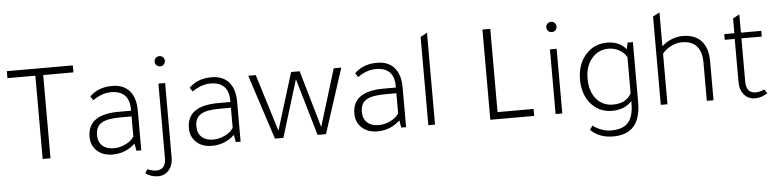

<svg xmlns="http://www.w3.org/2000/svg" viewBox="-48 -898 5444 1342"><g transform="rotate(-5 2674.0 -227.0)"><path d="M221 -584H25V-633H488V-584H276V0H221Z M913 0H879L870 -51Q803 12 711 12Q644 12 602.5 -26Q561 -64 561 -126Q561 -282 781 -282H866V-290Q866 -423 738 -423Q673 -423 610 -378L591 -406Q651 -466 749 -466Q828 -466 870.5 -417.5Q913 -369 913 -279ZM866 -242H789Q695 -242 654.5 -217Q614 -192 614 -133Q614 -85 643.5 -58Q673 -31 725 -31Q767 -31 808 -51.5Q849 -72 866 -101Z M1120 -454V68Q1120 123 1090.5 157Q1061 191 1014 191Q968 191 927 163L944 135Q978 150 1005 150Q1073 150 1073 68V-454ZM1060 -609Q1060 -624 1070.5 -634.5Q1081 -645 1096 -645Q1111 -645 1121.5 -634.5Q1132 -624 1132 -609Q1132 -594 1121.5 -583.5Q1111 -573 1096 -573Q1081 -573 1070.5 -583.5Q1060 -594 1060 -609Z M1610 0H1576L1567 -51Q1500 12 1408 12Q1341 12 1299.5 -26Q1258 -64 1258 -126Q1258 -282 1478 -282H1563V-290Q1563 -423 1435 -423Q1370 -423 1307 -378L1288 -406Q1348 -466 1446 -466Q1525 -466 1567.5 -417.5Q1610 -369 1610 -279ZM1563 -242H1486Q1392 -242 1351.5 -217Q1311 -192 1311 -133Q1311 -85 1340.5 -58Q1370 -31 1422 -31Q1464 -31 1505 -51.5Q1546 -72 1563 -101Z M1910 0H1851L1703 -454H1756L1880 -53L2004 -454H2064L2180 -53L2303 -454H2356L2209 0H2150L2033 -401Z M2771 0H2737L2728 -51Q2661 12 2569 12Q2502 12 2460.5 -26Q2419 -64 2419 -126Q2419 -282 2639 -282H2724V-290Q2724 -423 2596 -423Q2531 -423 2468 -378L2449 -406Q2509 -466 2607 -466Q2686 -466 2728.5 -417.5Q2771 -369 2771 -279ZM2724 -242H2647Q2553 -242 2512.5 -217Q2472 -192 2472 -133Q2472 -85 2501.5 -58Q2531 -31 2583 -31Q2625 -31 2666 -51.5Q2707 -72 2724 -101Z M2974 -645V0H2927V-619Z M3362 0V-633H3417V-49H3670V0Z M3867 -454V0H3820V-454ZM3808 -609Q3808 -624 3818.5 -634.5Q3829 -645 3844 -645Q3859 -645 3869.5 -634.5Q3880 -624 3880 -609Q3880 -594 3869.5 -583.5Q3859 -573 3844 -573Q3829 -573 3818.5 -583.5Q3808 -594 3808 -609Z M4355 -31V-44Q4304 12 4216 12Q4120 12 4061 -63Q4011 -128 4011 -224Q4011 -340 4079 -408Q4136 -466 4223 -466Q4307 -466 4355 -408L4365 -454H4402V-31Q4402 191 4208 191Q4110 191 4050 131L4069 103Q4132 148 4197 148Q4280 148 4317.5 105.5Q4355 63 4355 -31ZM4355 -99V-352Q4339 -384 4303.5 -403.5Q4268 -423 4227 -423Q4155 -423 4108 -366Q4064 -312 4064 -228Q4064 -131 4116 -76Q4160 -31 4226 -31Q4318 -31 4355 -99Z M4558 -620 4605 -645V-407Q4672 -466 4753 -466Q4839 -466 4884 -415Q4928 -365 4928 -272V0H4881V-267Q4881 -423 4742 -423Q4704 -423 4665 -403Q4626 -383 4605 -354V0H4558Z M5160 -414V-111Q5160 -29 5228 -29Q5255 -29 5289 -44L5306 -16Q5265 12 5219 12Q5172 12 5142.5 -22Q5113 -56 5113 -111V-414H5043V-454H5114V-558L5160 -582V-454H5303V-414Z"/></g></svg>

Font: Tajawal Light
Style: Regular
Weight: 300
Designer: Boutros Fonts
Foundry: Created by Boutros International 2017
Version: Version 1.700